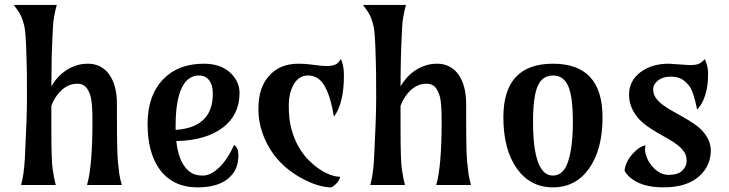

<svg xmlns="http://www.w3.org/2000/svg" viewBox="-20 -767 3022 796"><path d="M340.8 0Q363.3 -77.1 363.3 -265.1Q363.3 -343.8 355 -369.9Q346.7 -396 334.2 -408Q321.8 -419.9 301 -419.9Q280.3 -419.9 263.4 -412.1Q246.6 -404.3 233.4 -391.6Q208.5 -368.2 192.9 -329.1V-235.8Q192.9 -98.6 198.2 -65.9Q204.6 -22.9 211.4 0H67.4Q79.1 -41 83 -108.9Q91.8 -278.8 91.8 -359.1Q91.8 -439.5 91.3 -469Q90.8 -498.5 89.8 -527.8Q87.4 -634.3 80.3 -661.4Q73.2 -688.5 67.1 -700.9Q61 -713.4 53.7 -723.6L37.1 -746.6H215.3Q201.7 -697.3 199.5 -654.8Q197.3 -612.3 196.3 -585.7Q195.3 -559.1 194.3 -529.8Q192.9 -461.4 192.9 -409.2Q231.4 -474.1 294.9 -495.1Q317.4 -502.9 345.2 -502.9Q373 -502.9 395.8 -491Q418.5 -479 433.6 -457Q464.8 -412.6 464.8 -335.4V-283.2Q464.8 -133.8 469 -95.9Q473.1 -58.1 474.6 -45.9Q478 -24.4 484.9 0Z M950.7 -166Q968.3 -154.3 968.3 -125.2Q968.3 -96.2 960.4 -74.2Q952.6 -52.2 933.1 -33.2Q889.2 9.8 799.3 9.8Q694.8 9.8 640.1 -67.4Q591.8 -136.2 591.8 -253.4Q591.8 -371.6 657.2 -439Q719.2 -502.9 825.2 -502.9Q898.9 -502.9 940.4 -460Q973.1 -425.8 973.1 -381.1Q973.1 -336.4 955.8 -300.5Q938.5 -264.6 904.8 -238.8Q835.4 -185.1 710.9 -182.1Q721.2 -84 772.5 -50.8Q791 -39.1 821.8 -39.1Q852.5 -39.1 887.2 -71.3Q921.9 -103.5 950.7 -166ZM708 -228.5Q862.3 -238.8 862.3 -377.9Q862.3 -430.2 831.1 -448.2Q820.3 -454.1 802.7 -454.1Q785.2 -454.1 767.3 -443.4Q749.5 -432.6 736.3 -408.2Q708 -355 708 -243.7Z M1393.6 -522.5Q1405.8 -493.2 1405.8 -458.3Q1405.8 -423.3 1403.3 -400.4Q1400.9 -377.4 1396 -356Q1385.7 -310.5 1364.3 -283.2Q1342.8 -416 1294.4 -444.3Q1277.3 -454.1 1257.6 -454.1Q1237.8 -454.1 1223.1 -444.8Q1208.5 -435.5 1198.2 -418Q1177.2 -382.8 1177.2 -326.9Q1177.2 -271 1188.5 -230.7Q1199.7 -190.4 1218 -158.4Q1236.3 -126.5 1259.5 -103.3Q1282.7 -80.1 1306.2 -64.5Q1353.5 -34.2 1390.1 -34.2Q1388.2 -21.5 1377.4 -9.3Q1366.7 2.9 1354 9.8Q1302.2 9.8 1235.4 -25.4Q1110.8 -91.3 1067.4 -217.8Q1051.3 -264.2 1051.3 -312.7Q1051.3 -361.3 1062.5 -394.8Q1073.7 -428.2 1095.2 -452.1Q1139.2 -502.9 1217.3 -502.9Q1243.7 -502.9 1268.6 -499.5Q1315.4 -493.2 1334.2 -493.2Q1353 -493.2 1367.7 -498.3Q1382.3 -503.4 1393.6 -522.5Z M1788.6 0Q1811 -77.1 1811 -265.1Q1811 -343.8 1802.7 -369.9Q1794.4 -396 1782 -408Q1769.5 -419.9 1748.8 -419.9Q1728 -419.9 1711.2 -412.1Q1694.3 -404.3 1681.2 -391.6Q1656.2 -368.2 1640.6 -329.1V-235.8Q1640.6 -98.6 1646 -65.9Q1652.3 -22.9 1659.2 0H1515.1Q1526.9 -41 1530.8 -108.9Q1539.6 -278.8 1539.6 -359.1Q1539.6 -439.5 1539.1 -469Q1538.6 -498.5 1537.6 -527.8Q1535.2 -634.3 1528.1 -661.4Q1521 -688.5 1514.9 -700.9Q1508.8 -713.4 1501.5 -723.6L1484.9 -746.6H1663.1Q1649.4 -697.3 1647.2 -654.8Q1645 -612.3 1644 -585.7Q1643.1 -559.1 1642.1 -529.8Q1640.6 -461.4 1640.6 -409.2Q1679.2 -474.1 1742.7 -495.1Q1765.1 -502.9 1793 -502.9Q1820.8 -502.9 1843.5 -491Q1866.2 -479 1881.3 -457Q1912.6 -412.6 1912.6 -335.4V-283.2Q1912.6 -133.8 1916.7 -95.9Q1920.9 -58.1 1922.4 -45.9Q1925.8 -24.4 1932.6 0Z M2189.9 -262.2Q2189.9 -39.1 2272.5 -39.1Q2316.4 -39.1 2335.7 -98.6Q2355 -158.2 2355 -262.2Q2355 -366.2 2335.7 -410.2Q2316.4 -454.1 2272.5 -454.1Q2228.5 -454.1 2209.2 -410.2Q2189.9 -366.2 2189.9 -262.2ZM2478 -280.8Q2478 -146 2421.4 -67.4Q2366.2 9.8 2272.5 9.8Q2178.7 9.8 2123.5 -67.4Q2066.9 -146 2066.9 -280.8Q2066.9 -502.9 2272.5 -502.9Q2478 -502.9 2478 -280.8Z M2902.3 -522Q2915.5 -492.7 2915.5 -462.9Q2915.5 -433.1 2912.8 -413.6Q2910.2 -394 2904.8 -376Q2892.6 -335 2870.1 -313Q2855 -388.7 2837.2 -411.1Q2819.3 -433.6 2801.5 -441.4Q2783.7 -449.2 2763.7 -449.2Q2743.7 -449.2 2731 -445.3Q2718.3 -441.4 2709 -434.1Q2688 -418 2688 -397.5Q2688 -377 2698.2 -362.1Q2708.5 -347.2 2725.3 -334.2Q2742.2 -321.3 2763.7 -309.1L2807.6 -284.2Q2864.3 -252.4 2885.3 -231.4Q2926.8 -189.9 2926.8 -144Q2926.8 -84 2885.7 -43Q2834 9.8 2730.5 9.8Q2636.2 9.8 2588.9 -34.2Q2575.2 -46.9 2569.3 -59.6Q2573.2 -96.2 2602.1 -128.4Q2629.9 -159.7 2656.2 -164.6Q2654.3 -158.2 2654.3 -145.5Q2654.3 -132.8 2661.6 -114Q2668.9 -95.2 2682.6 -79.1Q2713.4 -42 2752 -42Q2790.5 -42 2808.6 -59.6Q2826.7 -77.1 2826.7 -99.6Q2826.7 -122.1 2816.4 -137.2Q2806.2 -152.3 2789.3 -165.5Q2772.5 -178.7 2751 -190.9L2707 -215.8Q2650.9 -249 2629.9 -272.5Q2587.9 -319.3 2587.9 -374.5Q2587.9 -432.6 2636.7 -468.8Q2683.1 -502.9 2752.4 -502.9L2838.4 -497.1Q2869.6 -497.1 2881.8 -504.6Q2894 -512.2 2902.3 -522Z"/></svg>

Font: Amarante
Style: Regular
Weight: 400
Designer: Karolina Lach
Foundry: Sorkin Type Co.
Version: Version 1.001